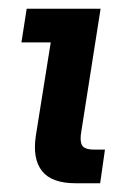

<svg xmlns="http://www.w3.org/2000/svg" viewBox="-20 -419 296 439"><path d="M153 0Q98 0 76 -28Q54 -56 62 -109L96 -322H29L41 -399H210L166 -119Q162 -97 167.5 -87Q173 -77 195 -77H220L209 0Z"/></svg>

Font: Rokkitt SemiBold
Style: Italic
Weight: 600
Italic angle: -9°
Designer: Vernon Adams
Foundry: Vernon Adams
Version: Version 3.103